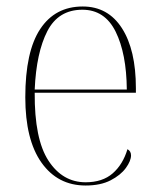

<svg xmlns="http://www.w3.org/2000/svg" viewBox="-20 -562 489 592"><path d="M244 10Q158 10 108 -60.5Q58 -131 58 -262Q58 -403 104 -472.5Q150 -542 235 -542Q313 -542 356 -475Q399 -408 399 -290V-276H87Q86 -133 129.5 -66.5Q173 0 244 0Q296 0 327.5 -27.5Q359 -55 373 -102Q384 -96 384 -83Q384 -66 368 -44Q352 -22 321 -6Q290 10 244 10ZM371 -286Q370 -397 336.5 -464.5Q303 -532 234 -532Q160 -532 126 -466Q92 -400 87 -286Z"/></svg>

Font: Noto Serif Display SemiCondensed Thin
Style: Regular
Weight: 100
Width: 4
Designer: Monotype Design Team
Foundry: Monotype Imaging Inc.
Version: Version 2.009